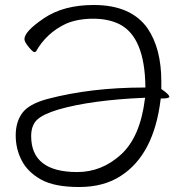

<svg xmlns="http://www.w3.org/2000/svg" viewBox="-20 -732 743 770"><path d="M659 -344Q659 -337 629 -337H625L624 -332Q597 -112 465 -27Q397 18 297.5 18Q198 18 144.5 -12Q91 -42 67 -88.5Q43 -135 43 -189Q43 -243 69.5 -279Q96 -315 170 -335Q344 -381 558 -381H563V-387Q560 -582 461 -634Q416 -657 354 -657Q292 -657 245 -637Q166 -600 124 -525L118 -523Q112 -523 95 -543.5Q78 -564 78 -575Q78 -606 156.5 -659Q235 -712 356 -712Q506 -712 572 -618Q627 -537 627 -405V-375Q659 -353 659 -344ZM290 -42Q388 -42 465 -112Q542 -182 561 -334L562 -340Q347 -331 215 -293Q152 -274 128.5 -251.5Q105 -229 105 -186Q105 -42 290 -42Z"/></svg>

Font: Moon Stars Kai T Light
Style: Regular
Weight: 300
Designer: GuiWonder
Version: Version 1.101